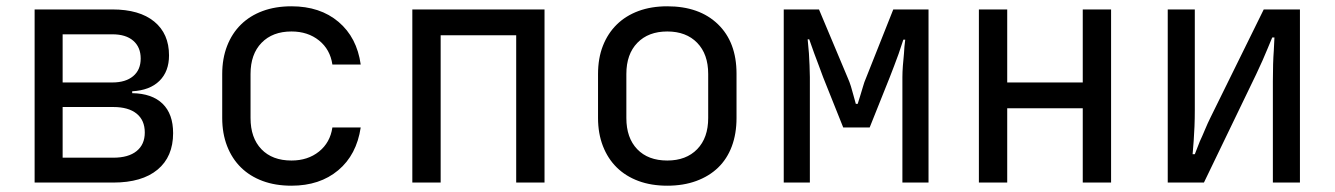

<svg xmlns="http://www.w3.org/2000/svg" viewBox="-20 -580 4240 610"><path d="M337 -550Q423 -550 470 -511.5Q517 -473 517 -404Q517 -353 486.5 -323Q456 -293 400 -290V-284Q463 -283 496.5 -250.5Q530 -218 530 -157Q530 -82 480.5 -41Q431 0 340 0H90V-550ZM179 -240V-79H340Q388 -79 414 -100Q440 -121 440 -159Q440 -198 414 -219Q388 -240 340 -240ZM337 -318Q379 -318 403 -338Q427 -358 427 -394Q427 -430 403.5 -450.5Q380 -471 337 -471H179V-318Z M906 10Q855 10 814.5 -5Q774 -20 745.5 -48Q717 -76 701.5 -116Q686 -156 686 -205V-345Q686 -394 701.5 -434Q717 -474 745.5 -502Q774 -530 814.5 -545Q855 -560 906 -560Q997 -560 1055.5 -510.5Q1114 -461 1126 -375H1036Q1029 -423 993.5 -451.5Q958 -480 906 -480Q846 -480 811 -444Q776 -408 776 -345V-205Q776 -142 810.5 -106Q845 -70 906 -70Q958 -70 993.5 -98.5Q1029 -127 1036 -175H1126Q1113 -88 1054.5 -39Q996 10 906 10Z M1290 0V-550H1710V0H1620V-468H1380V0Z M1970 -205Q1970 -142 2004.5 -106Q2039 -70 2100 -70Q2160 -70 2195 -106Q2230 -142 2230 -205V-345Q2230 -408 2195 -444Q2160 -480 2100 -480Q2040 -480 2005 -444Q1970 -408 1970 -345ZM1880 -345Q1880 -395 1895.5 -434.5Q1911 -474 1939.5 -502Q1968 -530 2008.5 -545Q2049 -560 2100 -560Q2202 -560 2261 -503Q2320 -446 2320 -346V-205Q2320 -155 2305 -115Q2290 -75 2261.5 -47.5Q2233 -20 2192 -5Q2151 10 2100 10Q2049 10 2008.5 -5Q1968 -20 1939.5 -48Q1911 -76 1895.5 -116Q1880 -156 1880 -205Z M2582 -550 2674 -331Q2679 -320 2683.5 -305.5Q2688 -291 2691 -279Q2695 -264 2699 -250H2705Q2709 -264 2714 -279Q2718 -291 2722 -305.5Q2726 -320 2731 -331L2818 -550H2930V0H2847V-335Q2847 -351 2848.5 -371Q2850 -391 2852 -410Q2853 -432 2856 -454H2850Q2842 -431 2835 -409Q2828 -390 2820.5 -370Q2813 -350 2807 -335L2743 -175H2659L2595 -335Q2589 -351 2581.5 -371.5Q2574 -392 2567 -410Q2559 -432 2551 -455H2546Q2548 -433 2550 -411Q2551 -393 2552 -372.5Q2553 -352 2553 -335V0H2470V-550Z M3180 -550V-318H3420V-550H3510V0H3420V-236H3180V0H3090V-550Z M3690 -550H3776V-230Q3776 -204 3775 -178.5Q3774 -153 3772.5 -133.5Q3771 -114 3770 -102Q3769 -90 3769 -90H3776Q3784 -110 3792 -131Q3800 -148 3808.5 -168.5Q3817 -189 3826 -207L3995 -550H4110V0H4024V-322Q4024 -381 4027 -420Q4028 -442 4029 -461H4022Q4015 -444 4007 -425Q4000 -408 3991 -387.5Q3982 -367 3971 -344L3805 0H3690Z"/></svg>

Font: JetBrainsMono NF
Style: Regular
Weight: 400
Monospace: yes
Designer: Philipp Nurullin, Konstantin Bulenkov
Foundry: JetBrains
Version: Version 1.0.2; ttfautohint (v1.8.3)